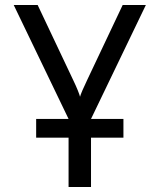

<svg xmlns="http://www.w3.org/2000/svg" viewBox="-20 -750 640 770"><path d="M125 -198V-273H255L35 -730H131L273 -430Q285 -405 292 -387.5Q299 -370 301 -362Q303 -370 310.5 -387.5Q318 -405 330 -430L472 -730H565L345 -273H475V-198H345V0H255V-198Z"/></svg>

Font: JetBrainsMonoNL NFM
Style: Regular
Weight: 400
Monospace: yes
Designer: Philipp Nurullin, Konstantin Bulenkov
Foundry: JetBrains
Version: Version 2.304; ttfautohint (v1.8.4.7-5d5b);Nerd Fonts 3.3.0